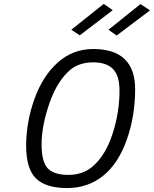

<svg xmlns="http://www.w3.org/2000/svg" viewBox="-20 -953 788 983"><path d="M113.8 -206.1Q113.8 -325.2 155.3 -443.4Q196.8 -561.5 273.9 -631.3Q351.1 -701.7 457 -702.1Q671.9 -702.1 671.9 -495.1Q671.9 -359.9 629.4 -238.8Q586.9 -117.2 508.8 -53.7Q430.7 9.8 323.2 9.8Q215.8 9.8 165 -38.6Q114.3 -86.9 113.8 -206.1ZM451.2 -98.1Q519 -154.3 555.7 -266.1Q592.3 -377.9 591.8 -490.2Q591.8 -565.4 558.6 -599.6Q525.4 -633.8 456.5 -633.8Q388.2 -633.8 341.8 -597.2Q272.9 -540 232.9 -423.8Q192.9 -307.6 192.9 -215.3Q192.9 -123 225.1 -90.3Q257.3 -57.6 329.6 -57.6Q401.9 -57.6 451.2 -98.1ZM388.2 -772 345.2 -800.8 511.2 -933.1 557.1 -900.9ZM577.1 -771 535.2 -800.8 699.2 -932.1 748 -899.9Z"/></svg>

Font: TitilliumWeb-Italic
Style: Italic
Weight: 400
Italic angle: -13°
Version: Version 1.001;PS 57.000;hotconv 1.0.70;makeotf.lib2.5.55311